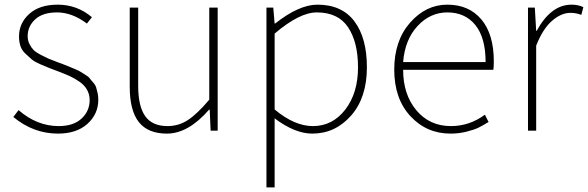

<svg xmlns="http://www.w3.org/2000/svg" viewBox="-20 -560 2520 823"><path d="M228.5 12.7Q123 12.7 37.1 -58.6L59.6 -87.9Q138.7 -19.5 231.4 -19.5Q294.9 -19.5 329.6 -51.8Q364.3 -84 364.3 -130.9Q364.3 -155.3 353 -175.3Q341.8 -195.3 320.3 -210Q298.8 -224.6 279.8 -233.4Q260.7 -242.2 232.4 -252.9Q201.2 -264.6 190.9 -268.6Q180.7 -272.5 153.8 -284.2Q127 -295.9 115.7 -305.7Q104.5 -315.4 88.9 -330.1Q73.2 -344.7 67.4 -363.3Q61.5 -381.8 61.5 -403.3Q61.5 -460.9 105.5 -500.5Q149.4 -540 227.5 -540Q310.5 -540 374 -486.3L352.5 -459Q289.1 -506.8 224.6 -506.8Q163.1 -506.8 130.9 -477.1Q98.6 -447.3 98.6 -405.3Q98.6 -386.7 106.4 -371.1Q114.3 -355.5 124 -345.7Q133.8 -335.9 154.3 -325.2Q174.8 -314.5 187 -309.1Q199.2 -303.7 225.6 -293.9Q229.5 -293 250.5 -284.7Q271.5 -276.4 276.4 -274.4Q281.2 -272.5 299.8 -264.6Q318.4 -256.8 324.2 -252.9Q330.1 -249 344.7 -240.2Q359.4 -231.4 364.3 -224.6Q369.1 -217.8 378.9 -207Q388.7 -196.3 392.1 -185.5Q395.5 -174.8 398.4 -161.1Q401.4 -147.5 401.4 -132.8Q401.4 -71.3 355 -29.3Q308.6 12.7 228.5 12.7Z M695.3 12.7Q614.3 12.7 575.2 -36.6Q536.1 -85.9 536.1 -188.5V-527.3H572.3V-192.4Q572.3 -104.5 602.5 -62Q632.8 -19.5 698.2 -19.5Q746.1 -19.5 786.1 -45.9Q826.2 -72.3 877 -132.8V-527.3H913.1V0H882.8L878.9 -89.8H876Q787.1 12.7 695.3 12.7Z M1157.2 -416V-90.8Q1242.2 -19.5 1321.3 -19.5Q1405.3 -19.5 1460 -90.3Q1514.6 -161.1 1514.6 -271.5Q1514.6 -378.9 1472.2 -442.9Q1429.7 -506.8 1337.9 -506.8Q1263.7 -506.8 1157.2 -416ZM1122.1 243.2V-527.3H1151.4L1157.2 -459H1159.2Q1261.7 -540 1340.8 -540Q1445.3 -540 1499 -468.8Q1552.7 -397.5 1552.7 -271.5Q1552.7 -141.6 1484.9 -64.5Q1417 12.7 1318.4 12.7Q1244.1 12.7 1157.2 -52.7V243.2Z M1911.1 12.7Q1808.6 12.7 1739.3 -62Q1669.9 -136.7 1669.9 -261.7Q1669.9 -385.7 1737.8 -462.9Q1805.7 -540 1897.5 -540Q1990.2 -540 2043.5 -476.6Q2096.7 -413.1 2096.7 -296.9Q2096.7 -273.4 2094.7 -260.7H1708Q1708 -155.3 1764.6 -87.4Q1821.3 -19.5 1913.1 -19.5Q1992.2 -19.5 2058.6 -68.4L2074.2 -37.1Q2048.8 -21.5 2030.8 -12.7Q2012.7 -3.9 1980 4.4Q1947.3 12.7 1911.1 12.7ZM1708 -293.9H2061.5Q2061.5 -398.4 2017.6 -452.6Q1973.6 -506.8 1897.5 -506.8Q1824.2 -506.8 1770 -448.7Q1715.8 -390.6 1708 -293.9Z M2243.2 0V-527.3H2272.5L2278.3 -427.7H2280.3Q2341.8 -540 2429.7 -540Q2459 -540 2480.5 -529.3L2471.7 -496.1Q2450.2 -504.9 2424.8 -504.9Q2385.7 -504.9 2346.2 -470.7Q2306.6 -436.5 2278.3 -364.3V0Z"/></svg>

Font: Bpmf Zihi Sans ExtraLight
Style: ExtraLight
Weight: 250
Foundry: But Ko
Version: Version 1.320